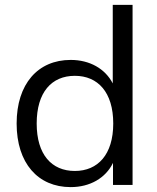

<svg xmlns="http://www.w3.org/2000/svg" viewBox="-20 -756 640 785"><path d="M269 9C348 9 412 -28 442 -90V0H522V-736H441V-415C410 -475 347 -511 269 -511C135 -511 48 -413 48 -251C48 -89 135 9 269 9ZM286 -57C191 -57 130 -124 130 -251C130 -379 191 -446 286 -446C380 -446 443 -379 443 -251C443 -124 380 -57 286 -57Z"/></svg>

Font: Poppy and Pepper
Style: Regular
Weight: 400
Designer: Thy Ha
Foundry: Thy Ha
Version: Version 0.001;Glyphs 3.2 (3227)